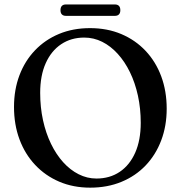

<svg xmlns="http://www.w3.org/2000/svg" viewBox="-20 -846 832 884"><path d="M394.5 -716.5Q474 -716.5 538.8 -689Q603.5 -661.5 650.2 -612Q697 -562.5 722.2 -494.8Q747.5 -427 747.5 -345.5Q747.5 -266 722.2 -199.5Q697 -133 650.5 -84.2Q604 -35.5 539.2 -8.8Q474.5 18 395.5 18Q317 18 252.8 -9.5Q188.5 -37 141.8 -86.8Q95 -136.5 69.8 -204.2Q44.5 -272 44.5 -353.5Q44.5 -433 69.5 -499.2Q94.5 -565.5 141 -614.2Q187.5 -663 251.8 -689.8Q316 -716.5 394.5 -716.5ZM628 -280.5Q628 -346.5 615 -405.8Q602 -465 578.2 -513.8Q554.5 -562.5 522 -598.2Q489.5 -634 450.5 -653.5Q411.5 -673 368 -673Q307.5 -673 261.8 -642.5Q216 -612 190.5 -555Q165 -498 165 -418.5Q165 -352 178 -292.5Q191 -233 214.8 -184Q238.5 -135 270.8 -99.2Q303 -63.5 342 -43.8Q381 -24 424 -24Q485.5 -24 531.2 -54.8Q577 -85.5 602.5 -143Q628 -200.5 628 -280.5ZM258.5 -799Q258.5 -812.5 265 -819Q271.5 -825.5 283.5 -825.5H509Q521 -825.5 527.5 -819Q534 -812.5 534 -799Q534 -786 527.5 -779.5Q521 -773 509 -773H283.5Q271.5 -773 265 -779.5Q258.5 -786 258.5 -799Z"/></svg>

Font: Fraunces 18pt
Style: Regular
Weight: 400
Version: Version 1.000;[b76b70a41]